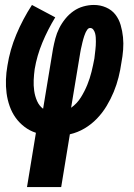

<svg xmlns="http://www.w3.org/2000/svg" viewBox="-20 -540 540 775"><path d="M89 215 125 -4Q100 -12 79 -28Q58 -44 43 -65Q28 -86 19 -111.5Q10 -137 6.5 -164Q3 -191 4 -219Q5 -247 10 -275Q20 -339 46 -401Q72 -463 109 -520L203 -470Q173 -421 151 -368Q129 -315 120 -261Q117 -239 116 -217Q115 -195 118 -173.5Q121 -152 129.5 -132.5Q138 -113 154 -101L194 -343Q198 -364 203.5 -385Q209 -406 219 -426Q229 -446 243.5 -464Q258 -482 276.5 -495Q295 -508 316.5 -514Q338 -520 359 -520Q385 -520 408 -510Q431 -500 445.5 -481.5Q460 -463 467 -439Q474 -415 476.5 -390Q479 -365 477 -339Q475 -313 470 -287Q466 -258 458.5 -228Q451 -198 439 -169Q427 -140 410.5 -112.5Q394 -85 371.5 -61.5Q349 -38 321 -21.5Q293 -5 262 2L227 215ZM267 -105Q291 -122 306.5 -147Q322 -172 332.5 -198Q343 -224 349.5 -250.5Q356 -277 361 -304Q362 -313 363 -321.5Q364 -330 365 -338.5Q366 -347 366.5 -355.5Q367 -364 367 -372.5Q367 -381 366.5 -389Q366 -397 364 -405Q362 -413 357 -420Q352 -427 344 -427Q337 -427 332.5 -420.5Q328 -414 325 -407.5Q322 -401 320 -394.5Q318 -388 316 -381.5Q314 -375 312.5 -368Q311 -361 309.5 -354.5Q308 -348 306.5 -341.5Q305 -335 304 -328Z"/></svg>

Font: Iosevka SS04 Heavy
Style: Italic
Weight: 900
Italic angle: -9°
Monospace: yes
Designer: Belleve Invis
Foundry: Belleve Invis
Version: Version 19.0.0; ttfautohint (v1.8.4)